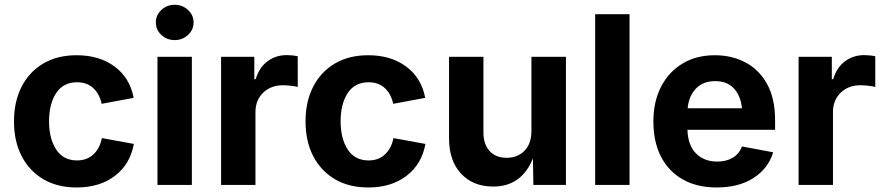

<svg xmlns="http://www.w3.org/2000/svg" viewBox="-20 -788 3767 818"><path d="M306.6 10.7Q224.1 10.7 164.3 -24.7Q104.5 -60.1 72 -123.3Q39.6 -186.5 39.6 -270.5Q39.6 -355 72 -418.5Q104.5 -481.9 164.3 -517.3Q224.1 -552.7 306.6 -552.7Q403.8 -552.7 468.8 -504.2Q533.7 -455.6 549.3 -371.1L413.1 -345.7Q403.8 -388.2 377.2 -412.8Q350.6 -437.5 308.1 -437.5Q249.5 -437.5 219.2 -391.4Q189 -345.2 189 -271Q189 -197.8 219.2 -151.1Q249.5 -104.5 308.1 -104.5Q350.6 -104.5 377.9 -130.1Q405.3 -155.8 414.1 -199.7L550.3 -174.8Q534.7 -88.4 469.7 -38.8Q404.8 10.7 306.6 10.7Z M650.9 0V-545.9H797.4V0ZM724.1 -617.2Q690.9 -617.2 667.5 -639.2Q644 -661.1 644 -692.4Q644 -723.6 667.5 -745.6Q690.9 -767.6 724.1 -767.6Q757.3 -767.6 781 -745.6Q804.7 -723.6 804.7 -692.4Q804.7 -661.1 781 -639.2Q757.3 -617.2 724.1 -617.2Z M921.9 0V-545.9H1063.5V-450.7H1069.3Q1084.5 -501 1119.9 -527.1Q1155.3 -553.2 1201.2 -553.2Q1226.1 -553.2 1248.5 -548.3V-417.5Q1238.8 -420.4 1220 -422.6Q1201.2 -424.8 1185.1 -424.8Q1134.3 -424.8 1101.3 -393.1Q1068.4 -361.3 1068.4 -310.5V0Z M1548.8 10.7Q1466.3 10.7 1406.5 -24.7Q1346.7 -60.1 1314.2 -123.3Q1281.7 -186.5 1281.7 -270.5Q1281.7 -355 1314.2 -418.5Q1346.7 -481.9 1406.5 -517.3Q1466.3 -552.7 1548.8 -552.7Q1646 -552.7 1710.9 -504.2Q1775.9 -455.6 1791.5 -371.1L1655.3 -345.7Q1646 -388.2 1619.4 -412.8Q1592.8 -437.5 1550.3 -437.5Q1491.7 -437.5 1461.4 -391.4Q1431.2 -345.2 1431.2 -271Q1431.2 -197.8 1461.4 -151.1Q1491.7 -104.5 1550.3 -104.5Q1592.8 -104.5 1620.1 -130.1Q1647.5 -155.8 1656.2 -199.7L1792.5 -174.8Q1776.9 -88.4 1711.9 -38.8Q1647 10.7 1548.8 10.7Z M2081.1 6.8Q1996.1 6.8 1944.6 -47.9Q1893.1 -102.5 1893.1 -198.7V-545.9H2039.6V-224.1Q2039.6 -173.3 2065.9 -144.5Q2092.3 -115.7 2138.2 -115.7Q2185.1 -115.7 2214.6 -145.8Q2244.1 -175.8 2244.1 -230V-545.9H2391.1V0H2252.4L2250.5 -113.3Q2227.5 -55.2 2185.3 -24.2Q2143.1 6.8 2081.1 6.8Z M2662.1 -727.5V0H2515.6V-727.5Z M3033.2 10.7Q2949.7 10.7 2889.2 -23.4Q2828.6 -57.6 2796.1 -120.6Q2763.7 -183.6 2763.7 -270Q2763.7 -354.5 2796.1 -418Q2828.6 -481.4 2887.5 -517.1Q2946.3 -552.7 3025.9 -552.7Q3097.2 -552.7 3155.3 -522.5Q3213.4 -492.2 3247.8 -430.7Q3282.2 -369.1 3282.2 -275.9V-234.9H2908.7Q2911.1 -168 2945.8 -133.8Q2980.5 -99.6 3035.6 -99.6Q3074.2 -99.6 3101.8 -116Q3129.4 -132.3 3141.1 -164.1L3273.9 -139.2Q3253.9 -71.3 3191.2 -30.3Q3128.4 10.7 3033.2 10.7ZM2909.7 -326.7H3141.1Q3135.7 -379.9 3106.9 -411.1Q3078.1 -442.4 3027.3 -442.4Q2974.6 -442.4 2944.3 -409.9Q2914.1 -377.4 2909.7 -326.7Z M3382.3 0V-545.9H3523.9V-450.7H3529.8Q3544.9 -501 3580.3 -527.1Q3615.7 -553.2 3661.6 -553.2Q3686.5 -553.2 3709 -548.3V-417.5Q3699.2 -420.4 3680.4 -422.6Q3661.6 -424.8 3645.5 -424.8Q3594.7 -424.8 3561.8 -393.1Q3528.8 -361.3 3528.8 -310.5V0Z"/></svg>

Font: Inter-Bold
Style: Bold
Weight: 700
Designer: Rasmus Andersson
Foundry: rsms
Version: Version 4.000;git-a52131595